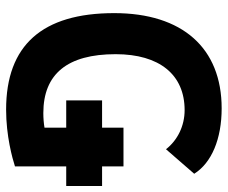

<svg xmlns="http://www.w3.org/2000/svg" viewBox="-79 -664 753 635"><g transform="rotate(90 297.5 -346.5)"><path d="M342.3 9.8C429.7 9.8 502.9 -10.7 530.3 -19.5V-189H595.2V-307.6H530.3V-378.4H402.3V-307.6H312V-189H402.3V-117.2C387.7 -114.7 371.1 -113.3 354 -113.3C224.6 -113.3 159.2 -192.9 159.2 -352.5C159.2 -497.6 227.1 -580.6 344.2 -580.6C396 -580.6 443.4 -557.6 473.6 -519L554.7 -612.3C518.6 -669.9 439.5 -703.1 338.4 -703.1C138.7 -703.1 23.4 -573.2 23.4 -347.7C23.4 -109.4 129.9 9.8 342.3 9.8Z"/></g></svg>

Font: Cascadia Code
Style: Bold
Weight: 700
Monospace: yes
Designer: Aaron Bell
Foundry: Saja Typeworks
Version: Version 2404.023